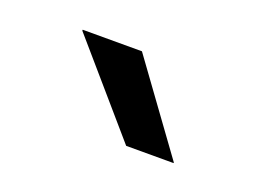

<svg xmlns="http://www.w3.org/2000/svg" viewBox="-40 -753 364 274"><g transform="rotate(20 142.0 -616.0)"><path d="M139.5 -683 236.5 -549.5V-548.5H164.5L49.5 -681.5V-683Z"/></g></svg>

Font: Anek Odia
Style: Regular
Weight: 400
Designer: Yesha Goshar & Mahesh Sahu (Odia), Yesha Goshar (Latin)
Foundry: Ek Type
Version: Version 1.003